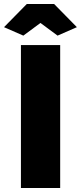

<svg xmlns="http://www.w3.org/2000/svg" viewBox="-43 -934 402 954"><path d="M256 0H61V-710H256ZM73 -757 -23 -799 90 -914H226L339 -799L243 -757L158 -820Z"/></svg>

Font: Raleway
Style: Heavy
Weight: 900
Designer: Matt McInerney, Pablo Impallari, Rodrigo Fuenzalida
Foundry: Matt McInerney, Pablo Impallari, Rodrigo Fuenzalida
Version: Version 2.001